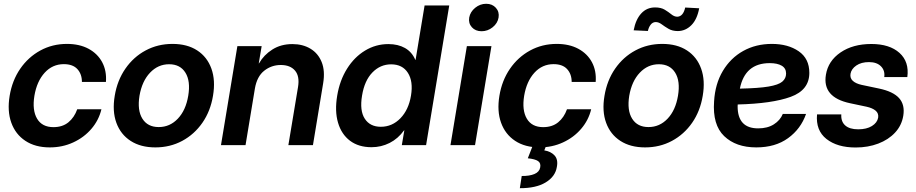

<svg xmlns="http://www.w3.org/2000/svg" viewBox="-20 -756 4770 1000"><path d="M239.3 11.7Q163.6 11.7 112.1 -22.5Q60.5 -56.6 38.8 -117.2Q17.1 -177.7 30.3 -257.3Q43.5 -336.9 85.2 -397.7Q127 -458.5 189.9 -492.9Q252.9 -527.3 328.6 -527.3Q394 -527.3 441.2 -502Q488.3 -476.6 512.2 -431.9Q536.1 -387.2 531.7 -329.1H406.7Q406.7 -370.1 383.1 -396Q359.4 -421.9 312.5 -421.9Q253.4 -421.9 212.6 -377.2Q171.9 -332.5 159.2 -257.3Q147 -182.1 173.1 -137.9Q199.2 -93.8 258.3 -93.8Q305.7 -93.8 336.4 -119.1Q367.2 -144.5 382.3 -187H508.3Q494.6 -129.9 456.1 -85Q417.5 -40 361.3 -14.2Q305.2 11.7 239.3 11.7Z M789.1 11.7Q712.9 11.7 660.6 -22Q608.4 -55.7 586.2 -116.2Q564 -176.8 577.6 -257.3Q590.8 -337.4 633.1 -398.4Q675.3 -459.5 738.8 -493.4Q802.2 -527.3 878.4 -527.3Q955.1 -527.3 1007.1 -493.4Q1059.1 -459.5 1081.1 -398.4Q1103 -337.4 1089.4 -257.3Q1076.2 -177.2 1034.2 -116.7Q992.2 -56.2 929 -22.2Q865.7 11.7 789.1 11.7ZM806.6 -94.2Q864.7 -94.2 906.2 -137.9Q947.8 -181.6 960.4 -257.3Q973.1 -333.5 945.8 -377.4Q918.5 -421.4 860.8 -421.4Q803.2 -421.4 761.5 -377.4Q719.7 -333.5 706.5 -257.3Q694.3 -181.2 721.7 -137.7Q749 -94.2 806.6 -94.2Z M1307.6 -294.9 1258.8 0H1130.9L1216.3 -515.6H1342.8L1327.6 -425.3L1329.6 -426.8Q1354 -469.7 1398.4 -498Q1442.9 -526.4 1502.9 -526.4Q1557.1 -526.4 1597.2 -502.2Q1637.2 -478 1655.5 -432.4Q1673.8 -386.7 1663.1 -322.3L1609.9 0H1481.9L1532.2 -302.7Q1541.5 -358.9 1516.6 -388.2Q1491.7 -417.5 1442.4 -417.5Q1394 -417.5 1356.2 -387.7Q1318.4 -357.9 1307.6 -294.9Z M1915 10.7Q1847.7 10.7 1803 -22.9Q1758.3 -56.6 1740.5 -117.2Q1722.7 -177.7 1736.3 -258.3Q1749.5 -337.4 1787.4 -397.9Q1825.2 -458.5 1881.1 -492.4Q1937 -526.4 2002.9 -526.4Q2053.2 -526.4 2089.4 -505.9Q2125.5 -485.4 2143.1 -444.3H2144.5L2191.4 -727.5H2319.8L2199.2 0H2072.8L2085.9 -77.1H2084.5Q2053.2 -33.7 2009.3 -11.5Q1965.3 10.7 1915 10.7ZM1963.4 -95.7Q2022.5 -95.7 2065.4 -139.9Q2108.4 -184.1 2120.6 -258.3Q2132.8 -332 2104.5 -376.5Q2076.2 -420.9 2017.1 -420.9Q1960.9 -420.9 1919.7 -378.7Q1878.4 -336.4 1865.7 -258.3Q1852.5 -179.7 1879.9 -137.7Q1907.2 -95.7 1963.4 -95.7Z M2326.2 0 2411.6 -515.6H2539.6L2454.1 0ZM2488.3 -593.3Q2456.5 -593.3 2437.7 -614Q2418.9 -634.8 2423.8 -664.6Q2429.2 -694.3 2454.8 -715.3Q2480.5 -736.3 2512.2 -736.3Q2543.9 -736.3 2562.7 -715.3Q2581.5 -694.3 2576.7 -664.6Q2571.8 -634.8 2545.9 -614Q2520 -593.3 2488.3 -593.3Z M2790 11.7Q2714.4 11.7 2662.8 -22.5Q2611.3 -56.6 2589.6 -117.2Q2567.9 -177.7 2581.1 -257.3Q2594.2 -336.9 2636 -397.7Q2677.7 -458.5 2740.7 -492.9Q2803.7 -527.3 2879.4 -527.3Q2944.8 -527.3 2991.9 -502Q3039.1 -476.6 3063 -431.9Q3086.9 -387.2 3082.5 -329.1H2957.5Q2957.5 -370.1 2933.8 -396Q2910.2 -421.9 2863.3 -421.9Q2804.2 -421.9 2763.4 -377.2Q2722.7 -332.5 2710 -257.3Q2697.8 -182.1 2723.9 -137.9Q2750 -93.8 2809.1 -93.8Q2856.4 -93.8 2887.2 -119.1Q2918 -144.5 2933.1 -187H3059.1Q3045.4 -129.9 3006.8 -85Q2968.3 -40 2912.1 -14.2Q2856 11.7 2790 11.7ZM2756.8 -2.9H2826.7L2814.9 27.3Q2848.1 32.2 2867.9 53.2Q2887.7 74.2 2880.4 112.8Q2872.6 163.6 2822 194.1Q2771.5 224.6 2687.5 224.1L2697.3 160.6Q2737.8 161.1 2763.4 150.4Q2789.1 139.6 2793.5 116.2Q2797.9 93.3 2782.2 82.8Q2766.6 72.3 2729 68.4Z M3339.8 11.7Q3263.7 11.7 3211.4 -22Q3159.2 -55.7 3137 -116.2Q3114.7 -176.8 3128.4 -257.3Q3141.6 -337.4 3183.8 -398.4Q3226.1 -459.5 3289.6 -493.4Q3353 -527.3 3429.2 -527.3Q3505.9 -527.3 3557.9 -493.4Q3609.9 -459.5 3631.8 -398.4Q3653.8 -337.4 3640.1 -257.3Q3627 -177.2 3585 -116.7Q3543 -56.2 3479.7 -22.2Q3416.5 11.7 3339.8 11.7ZM3357.4 -94.2Q3415.5 -94.2 3457 -137.9Q3498.5 -181.6 3511.2 -257.3Q3523.9 -333.5 3496.6 -377.4Q3469.2 -421.4 3411.6 -421.4Q3354 -421.4 3312.3 -377.4Q3270.5 -333.5 3257.3 -257.3Q3245.1 -181.2 3272.5 -137.7Q3299.8 -94.2 3357.4 -94.2ZM3510.7 -594.2Q3481.9 -594.2 3461.9 -606Q3441.9 -617.7 3426.3 -629.4Q3410.6 -641.1 3395.5 -641.1Q3379.4 -641.1 3368.9 -627.4Q3358.4 -613.8 3354.5 -594.7L3280.3 -598.1Q3291 -654.8 3319.8 -686Q3348.6 -717.3 3391.6 -717.3Q3422.9 -717.3 3442.4 -705.3Q3461.9 -693.4 3476.6 -681.4Q3491.2 -669.4 3506.8 -668.9Q3538.1 -669.4 3548.8 -716.8L3621.6 -712.9Q3610.8 -654.8 3580.8 -624.8Q3550.8 -594.7 3510.7 -594.2Z M3918.9 11.7Q3813 11.7 3751.7 -47.1Q3690.4 -106 3699.2 -228Q3704.6 -319.3 3744.9 -386.7Q3785.2 -454.1 3851.1 -490.7Q3917 -527.3 4000 -527.3Q4084.5 -527.3 4139.9 -489Q4195.3 -450.7 4195.3 -376.5Q4195.3 -287.1 4098.4 -251.7Q4001.5 -216.3 3822.3 -211.9Q3821.8 -207.5 3821.8 -202.1Q3821.8 -87.4 3928.7 -87.4Q3977.5 -87.4 4010.5 -108.4Q4043.5 -129.4 4057.1 -162.6H4178.2Q4150.9 -84.5 4084.5 -36.4Q4018.1 11.7 3918.9 11.7ZM3833.5 -294.4Q3930.7 -296.4 3982.7 -305.2Q4034.7 -314 4054.4 -330.8Q4074.2 -347.7 4074.2 -373Q4074.2 -400.4 4051.5 -413.8Q4028.8 -427.2 3988.8 -427.2Q3859.9 -427.2 3833.5 -294.4Z M4705.6 -354.5H4585.4Q4590.3 -388.2 4568.6 -410.4Q4546.9 -432.6 4505.9 -432.6Q4465.8 -432.6 4439.9 -414.8Q4414.1 -397 4409.7 -371.6Q4406.2 -349.1 4421.6 -335Q4437 -320.8 4467.3 -314L4558.1 -294.9Q4632.3 -279.3 4663.1 -244.6Q4693.8 -210 4684.6 -153.3Q4676.3 -102.5 4641.8 -65.4Q4607.4 -28.3 4554.2 -8.1Q4501 12.2 4436.5 12.2Q4340.8 12.2 4284.4 -32.2Q4228 -76.7 4235.4 -160.2H4361.8Q4359.4 -123 4382.1 -102.8Q4404.8 -82.5 4449.7 -82.5Q4493.7 -82.5 4521.2 -99.6Q4548.8 -116.7 4553.7 -143.1Q4557.1 -165.5 4540.8 -179.4Q4524.4 -193.4 4493.2 -200.2L4407.7 -218.3Q4261.7 -249 4281.7 -367.2Q4293.5 -439 4357.9 -482.9Q4422.4 -526.9 4518.1 -526.9Q4613.3 -526.9 4664.8 -480.5Q4716.3 -434.1 4705.6 -354.5Z"/></svg>

Font: Inter Display Semi Bold
Style: Italic
Weight: 600
Italic angle: -9.39999°
Designer: Rasmus Andersson
Foundry: rsms
Version: Version 4.000;git-4fc901f